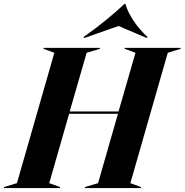

<svg xmlns="http://www.w3.org/2000/svg" viewBox="-75 -955 937 975"><path d="M842 -712H558V-707L613 -687L527 -389H279L365 -687L432 -707V-712H146V-707L201 -687L11 -25L-55 -5V0H230V-5L175 -25L276 -377H524L423 -25L356 -5V0H641V-5L587 -25L777 -687L842 -707ZM349 -767 353 -762 527 -823 670 -762 674 -767C621 -816 577 -880 562 -935H557C502 -883 429 -823 349 -767Z"/></svg>

Font: Nyght Serif Bold Italic
Style: Regular
Weight: 700
Italic angle: -16°
Designer: Maksym Kobuzan
Version: Version 0.410;Glyphs 3.1.2 (3151)